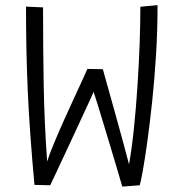

<svg xmlns="http://www.w3.org/2000/svg" viewBox="-20 -698 712 727"><path d="M443 8.5Q435 -19.5 423.2 -59.2Q411.5 -99 398 -143.2Q384.5 -187.5 372 -229.2Q359.5 -271 349.5 -303Q339.5 -335 334.5 -350Q329 -337.5 315.8 -308.8Q302.5 -280 285 -242.2Q267.5 -204.5 248.8 -164.2Q230 -124 213.2 -88.2Q196.5 -52.5 185 -27.8Q173.5 -3 170 3.5L110.5 2Q101 -101 94.8 -188.8Q88.5 -276.5 85 -356.2Q81.5 -436 80 -513.5Q78.5 -591 78.5 -673L143 -670Q143 -518 145.5 -374.8Q148 -231.5 158.5 -86.5Q167 -113.5 184.2 -155Q201.5 -196.5 222.2 -242.8Q243 -289 262.5 -331Q282 -373 295.2 -402Q308.5 -431 311 -437L369.5 -436Q370 -433.5 378.2 -404.2Q386.5 -375 398.8 -330.8Q411 -286.5 424.8 -237.5Q438.5 -188.5 450.2 -145Q462 -101.5 468.5 -75.5Q479 -134 487 -211.2Q495 -288.5 500.5 -371.8Q506 -455 508.8 -533.2Q511.5 -611.5 511.5 -672.5L576.5 -678.5Q576.5 -584 570.8 -490.2Q565 -396.5 556 -311.8Q547 -227 537.5 -159.2Q528 -91.5 520.2 -48.8Q512.5 -6 509 3.5Z"/></svg>

Font: Grandstander ExtraLight
Style: Regular
Weight: 200
Designer: Tyler Finck
Foundry: Etcetera Type Co
Version: Version 1.200; ttfautohint (v1.8.3)